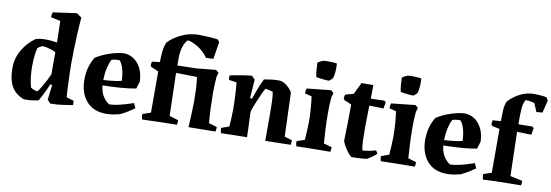

<svg xmlns="http://www.w3.org/2000/svg" viewBox="-55 -1089 4245 1478"><g transform="rotate(10 2068.0 -350.0)"><path d="M163 12Q128 0 98.5 -25Q69 -50 51.5 -95Q34 -140 34 -211Q34 -289 73 -354.5Q112 -420 172 -461Q210 -472 253 -471Q272 -471 294 -469Q316 -467 338 -463L334 -631L259 -647Q259 -667 265 -686L451 -712L489 -684Q487 -660 484 -619.5Q481 -579 479 -530Q477 -481 475.5 -429.5Q474 -378 474 -332Q474 -303 475 -265.5Q476 -228 477.5 -188.5Q479 -149 480.5 -115.5Q482 -82 484 -61L542 -43L543 -10Q507 -4 462 2.5Q417 9 368 9L344 -17L358 -133L344 -138Q338 -123 325.5 -96.5Q313 -70 299.5 -43Q286 -16 276 0Q249 6 220.5 9Q192 12 163 12ZM253 -66Q264 -77 280 -103.5Q296 -130 312 -160.5Q328 -191 338 -214V-387Q315 -400 285.5 -407.5Q256 -415 235 -417Q213 -409 196 -394Q189 -368 185 -329Q181 -290 181 -249Q181 -202 186.5 -159Q192 -116 202 -86Q223 -72 253 -66Z M805 12Q704 12 649.5 -52Q595 -116 595 -218Q595 -273 608 -317.5Q621 -362 643 -397Q687 -426 745 -446Q803 -466 857 -471Q897 -471 932.5 -450Q968 -429 991.5 -386Q1015 -343 1018 -278L1000 -220Q945 -210 879.5 -205Q814 -200 740 -199Q745 -149 765 -116.5Q785 -84 815 -64Q842 -64 876 -71Q910 -78 943.5 -88Q977 -98 1003 -107L1020 -69Q998 -53 970.5 -36Q943 -19 911 -4Q892 1 864.5 6.5Q837 12 805 12ZM739 -241Q780 -243 817 -247.5Q854 -252 880 -259Q879 -308 867 -351Q855 -394 835 -413Q821 -413 802.5 -411Q784 -409 774 -404Q760 -380 750 -337Q740 -294 739 -241Z M1086 7Q1083 -3 1081.5 -14Q1080 -25 1080 -35L1144 -57V-378Q1132 -385 1117.5 -391Q1103 -397 1088 -402L1078 -415L1083 -445L1144 -452Q1144 -493 1148.5 -535.5Q1153 -578 1167 -609Q1205 -650 1268.5 -680.5Q1332 -711 1405 -711Q1439 -711 1480 -708.5Q1521 -706 1553 -701L1567 -682L1545 -548L1488 -546Q1456 -592 1410.5 -620.5Q1365 -649 1327 -655Q1306 -635 1293.5 -596.5Q1281 -558 1281 -510V-450L1427 -453L1580 -468L1603 -450L1593 -415Q1590 -382 1589 -351Q1588 -320 1588 -286Q1588 -234 1590.5 -172.5Q1593 -111 1598 -55L1662 -36Q1663 -17 1658 0Q1617 0 1559.5 1.5Q1502 3 1448 3Q1451 -48 1452.5 -83.5Q1454 -119 1454.5 -145.5Q1455 -172 1456 -197Q1456 -242 1454 -291Q1452 -340 1445 -389L1281 -392L1290 -57L1360 -36Q1360 -27 1359.5 -18Q1359 -9 1356 0Q1295 1 1222 2.5Q1149 4 1086 7Z M1702 5Q1696 -13 1696 -35L1757 -57Q1759 -87 1761 -123.5Q1763 -160 1763 -195Q1763 -225 1761.5 -262.5Q1760 -300 1757.5 -336.5Q1755 -373 1753 -400L1692 -410Q1688 -425 1690 -444Q1774 -463 1861 -472L1886 -445L1876 -301L1891 -297Q1905 -339 1920 -378Q1935 -417 1956 -460Q1989 -466 2015 -469Q2041 -472 2073 -472Q2094 -472 2115 -460Q2136 -448 2152.5 -430.5Q2169 -413 2178 -397Q2181 -311 2184 -225.5Q2187 -140 2190 -54L2249 -36Q2250 -17 2246 0Q2207 1 2153 2Q2099 3 2048 4V-226Q2048 -260 2046.5 -304Q2045 -348 2039 -378Q2016 -386 1980 -391Q1970 -374 1955.5 -343Q1941 -312 1925.5 -274Q1910 -236 1898 -198L1903 -66L1904 -32Q1904 -24 1904.5 -16Q1905 -8 1905 1Q1853 1 1798 2.5Q1743 4 1702 5Z M2291 4Q2285 -15 2285 -35L2347 -57Q2349 -89 2351.5 -129.5Q2354 -170 2354 -197Q2354 -244 2350.5 -293.5Q2347 -343 2340 -395L2286 -409Q2286 -429 2292 -448L2479 -468L2501 -450L2491 -415Q2488 -382 2487 -351Q2486 -320 2486 -286Q2486 -234 2489 -172.5Q2492 -111 2496 -55L2560 -36Q2560 -27 2559 -18Q2558 -9 2556 0Q2522 0 2473 0.5Q2424 1 2375 2Q2326 3 2291 4ZM2350 -548Q2344 -571 2341.5 -605Q2339 -639 2339 -658Q2344 -663 2360 -671.5Q2376 -680 2383 -681Q2396 -683 2427.5 -682.5Q2459 -682 2488 -678Q2490 -648 2488 -615Q2486 -582 2478 -562Q2478 -561 2471.5 -554.5Q2465 -548 2458 -542.5Q2451 -537 2450 -537Q2429 -537 2401 -540Q2373 -543 2350 -548Z M2722 12Q2702 -5 2681.5 -33.5Q2661 -62 2646 -99Q2648 -170 2649.5 -241.5Q2651 -313 2651 -385Q2640 -392 2625 -398.5Q2610 -405 2596 -409L2586 -422L2591 -453L2656 -471L2701 -563H2793L2792 -457L2896 -460L2910 -450L2901 -399Q2892 -400 2871 -400.5Q2850 -401 2827 -401.5Q2804 -402 2790 -402Q2789 -370 2788.5 -334Q2788 -298 2787.5 -270Q2787 -242 2787 -233Q2787 -174 2788.5 -128.5Q2790 -83 2798 -53Q2854 -57 2901 -72L2916 -48Q2903 -35 2882 -20Q2861 -5 2841 5Q2829 7 2807 8.5Q2785 10 2762 11Q2739 12 2722 12Z M2951 4Q2945 -15 2945 -35L3007 -57Q3009 -89 3011.5 -129.5Q3014 -170 3014 -197Q3014 -244 3010.5 -293.5Q3007 -343 3000 -395L2946 -409Q2946 -429 2952 -448L3139 -468L3161 -450L3151 -415Q3148 -382 3147 -351Q3146 -320 3146 -286Q3146 -234 3149 -172.5Q3152 -111 3156 -55L3220 -36Q3220 -27 3219 -18Q3218 -9 3216 0Q3182 0 3133 0.5Q3084 1 3035 2Q2986 3 2951 4ZM3010 -548Q3004 -571 3001.5 -605Q2999 -639 2999 -658Q3004 -663 3020 -671.5Q3036 -680 3043 -681Q3056 -683 3087.5 -682.5Q3119 -682 3148 -678Q3150 -648 3148 -615Q3146 -582 3138 -562Q3138 -561 3131.5 -554.5Q3125 -548 3118 -542.5Q3111 -537 3110 -537Q3089 -537 3061 -540Q3033 -543 3010 -548Z M3469 12Q3368 12 3313.5 -52Q3259 -116 3259 -218Q3259 -273 3272 -317.5Q3285 -362 3307 -397Q3351 -426 3409 -446Q3467 -466 3521 -471Q3561 -471 3596.5 -450Q3632 -429 3655.5 -386Q3679 -343 3682 -278L3664 -220Q3609 -210 3543.5 -205Q3478 -200 3404 -199Q3409 -149 3429 -116.5Q3449 -84 3479 -64Q3506 -64 3540 -71Q3574 -78 3607.5 -88Q3641 -98 3667 -107L3684 -69Q3662 -53 3634.5 -36Q3607 -19 3575 -4Q3556 1 3528.5 6.5Q3501 12 3469 12ZM3403 -241Q3444 -243 3481 -247.5Q3518 -252 3544 -259Q3543 -308 3531 -351Q3519 -394 3499 -413Q3485 -413 3466.5 -411Q3448 -409 3438 -404Q3424 -380 3414 -337Q3404 -294 3403 -241Z M3750 7Q3747 -3 3745.5 -14Q3744 -25 3744 -35L3808 -57V-399L3750 -412L3740 -424L3744 -456L3808 -460Q3808 -500 3810 -543Q3812 -586 3826 -617Q3867 -661 3918.5 -686Q3970 -711 4024 -711Q4040 -711 4071 -709Q4102 -707 4122 -702L4136 -679L4112 -581L4065 -577L4037 -643Q4020 -647 4003 -650Q3986 -653 3968 -653Q3953 -629 3949 -593Q3945 -557 3945 -512V-460Q3971 -460 3998 -460.5Q4025 -461 4051 -462L4066 -452L4057 -398L3945 -401L3954 -57L4050 -36Q4050 -27 4049 -18Q4048 -9 4046 0Q4003 0 3951 0.5Q3899 1 3846.5 2.5Q3794 4 3750 7Z"/></g></svg>

Font: Labrada
Style: Bold
Weight: 700
Designer: Mercedes Jáuregui
Foundry: Omnibus-Type Team
Version: Version 1.000; ttfautohint (v1.8.4.7-5d5b)